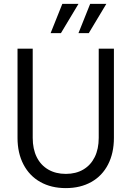

<svg xmlns="http://www.w3.org/2000/svg" viewBox="-20 -950 675 986"><path d="M70 -242V-700H148V-242Q148 -185 168.5 -143.5Q189 -102 227.5 -79.5Q266 -57 318 -57Q370 -57 408 -79.5Q446 -102 466.5 -143.5Q487 -185 487 -242V-700H565V-242Q565 -164 535 -105.5Q505 -47 449 -15.5Q393 16 318 16Q243 16 187 -15.5Q131 -47 100.5 -105.5Q70 -164 70 -242ZM300 -930H383L293 -780H240ZM443 -930H526L436 -780H383Z"/></svg>

Font: Uncut Sans Variable
Style: Regular
Weight: 400
Designer: Kasper Nordkvist
Foundry: UNCUT.wtf
Version: Version 1.304;Glyphs 3.2 (3246)